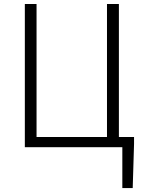

<svg xmlns="http://www.w3.org/2000/svg" viewBox="-20 -749 736 977"><path d="M585 -51.8H662.1V-16.6L655.3 208H602.5V0H106.4V-728.5H166V-51.8H524.4V-728.5H585Z"/></svg>

Font: Gen Shin Gothic Light
Style: Regular
Weight: 200
Designer: [Source Han Sans]
Ryoko NISHIZUKA  (kana & ideographs); Paul D. Hunt (Latin, Greek & Cyrillic); Wenlong ZHANG  (bopomofo
Version: Version 1.002.20150607